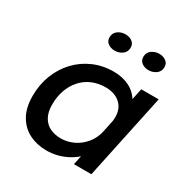

<svg xmlns="http://www.w3.org/2000/svg" viewBox="-173 -886 997 1035"><g transform="rotate(30 326.0 -368.0)"><path d="M256.5 10.5Q198 10.5 150.2 -13Q102.5 -36.5 74 -85.2Q45.5 -134 45.5 -208Q45.5 -278.5 69 -338.8Q92.5 -399 134.8 -444Q177 -489 234.5 -514.2Q292 -539.5 360.5 -539.5Q414 -539.5 456 -519Q498 -498.5 522.5 -458Q547 -417.5 547 -359Q547 -344.5 544.8 -324Q542.5 -303.5 538.5 -289L484 -288.5Q486.5 -296.5 487.8 -309.5Q489 -322.5 489 -331Q489 -368.5 472.5 -393.8Q456 -419 428 -431.8Q400 -444.5 366 -444.5Q318 -444.5 280 -427.8Q242 -411 215.2 -380.5Q188.5 -350 174.2 -309.2Q160 -268.5 160 -220.5Q160 -173.5 177 -143.2Q194 -113 223.5 -98.8Q253 -84.5 290.5 -84.5Q330.5 -84.5 368.5 -102.2Q406.5 -120 434.8 -154.5Q463 -189 473.5 -238L533 -233.5Q516 -153 474 -98.5Q432 -44 375.5 -16.8Q319 10.5 256.5 10.5ZM531 0H422.5L535 -531H643.5ZM306 -639.5Q281.5 -639.5 264 -652.5Q246.5 -665.5 246.5 -688Q246.5 -715.5 267 -730.5Q287.5 -745.5 314.5 -745.5Q338.5 -745.5 356 -732.8Q373.5 -720 373.5 -697Q373.5 -669.5 353 -654.5Q332.5 -639.5 306 -639.5ZM516 -639.5Q492 -639.5 474.5 -652.5Q457 -665.5 457 -688Q457 -715.5 477.5 -730.5Q498 -745.5 524.5 -745.5Q548.5 -745.5 566.2 -732.8Q584 -720 584 -697Q584 -669.5 563.2 -654.5Q542.5 -639.5 516 -639.5Z"/></g></svg>

Font: Epilogue Medium
Style: Italic
Weight: 500
Italic angle: -12°
Designer: Tyler Finck
Foundry: Etcetera Type Co
Version: Version 2.112